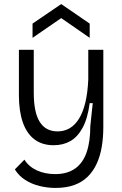

<svg xmlns="http://www.w3.org/2000/svg" viewBox="-20 -759 601 944"><path d="M253 165Q213 165 174.5 155.5Q136 146 104.5 126Q73 106 53 74L100 26Q122 61 162 79Q202 97 251 97Q311 97 349.5 69.5Q388 42 406 -10.5Q424 -63 424 -139L436 -252H421Q411 -176 386 -130.5Q361 -85 325.5 -65Q290 -45 244 -45Q187 -45 149 -74Q111 -103 92 -158Q73 -213 73 -290V-514H146V-303Q146 -206 175.5 -159.5Q205 -113 263 -113Q296 -113 322.5 -128.5Q349 -144 368.5 -175.5Q388 -207 399.5 -254.5Q411 -302 414 -367V-514H488V-135Q488 -84 480.5 -38.5Q473 7 456 44.5Q439 82 412 109Q385 136 345.5 150.5Q306 165 253 165ZM140 -573V-643L281 -739L421 -643V-573L281 -670Z"/></svg>

Font: Bricolage Grotesque 36pt Light
Style: Regular
Weight: 300
Designer: Mathieu Triay
Foundry: Atelier Triay
Version: Version 1.001;gftools[0.9.33.dev8+g029e19f]